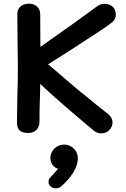

<svg xmlns="http://www.w3.org/2000/svg" viewBox="-20 -720 681 1041"><path d="M454 -508 408 -478Q366 -450 272 -391L241 -371Q279 -340 341 -286L395 -240Q418 -220 432 -210Q506 -148 566 -102Q590 -82 590 -57Q590 -32 572.5 -14.5Q555 3 529 3Q509 3 492 -9Q424 -65 328 -148Q263 -204 198 -265L197 -210Q194 -131 194 -60Q194 -32 177.5 -15.5Q161 1 133 1Q101 1 86.5 -12.5Q72 -26 72 -58Q72 -102 74 -194Q77 -271 77 -362Q77 -422 75 -514L74 -646Q74 -670 91.5 -685Q109 -700 137 -700Q165 -700 181.5 -684Q198 -668 198 -643L199 -466L335 -562L383 -596Q454 -647 508 -687Q525 -699 547 -699Q575 -699 591.5 -683Q608 -667 608 -641Q608 -616 589 -600Q564 -580 527 -555.5Q490 -531 454 -508ZM402 138Q402 175 377.5 215Q353 255 310 292Q298 301 282 301Q266 301 254.5 291Q243 281 243 266Q243 254 250 245Q253 241 266 228Q292 199 295 195Q277 190 265 174Q253 158 253 138Q253 107 275 85.5Q297 64 328 64Q358 64 380 85.5Q402 107 402 138Z"/></svg>

Font: Mali SemiBold
Style: Regular
Weight: 600
Designer: Kitiyaporn Chalermlarp | Katatrad Aksorn Co.,Ltd.
Foundry: Cadson Demak Co.,Ltd.
Version: Version 1.000; ttfautohint (v1.6)